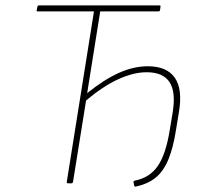

<svg xmlns="http://www.w3.org/2000/svg" viewBox="-20 -675 758 707"><path d="M480 12Q475 13 474 8L472 -3Q471 -6 472 -7.5Q473 -9 477 -10Q532 -21 561.5 -64.5Q591 -108 605 -196L616 -262Q628 -337 604 -373Q580 -409 520 -409Q472 -409 416 -383.5Q360 -358 297 -305L249 -6Q248 0 243 0H230Q225 0 226 -6L326 -633H119Q114 -633 115 -637L118 -651Q119 -655 123 -655H568Q572 -655 571 -650L569 -636Q567 -633 563 -633H349L301 -332Q363 -382 417.5 -406.5Q472 -431 524 -431Q594 -431 623.5 -389Q653 -347 639 -263L628 -196Q618 -132 600.5 -89Q583 -46 554.5 -22Q526 2 480 12Z"/></svg>

Font: Sofia Sans Thin
Style: Italic
Weight: 250
Italic angle: -9°
Version: Version 4.100-B